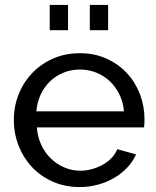

<svg xmlns="http://www.w3.org/2000/svg" viewBox="-20 -746 631 776"><path d="M181 -624V-726H255V-624ZM343 -624V-726H417V-624ZM302 10Q243 10 194 -11.5Q145 -33 110 -70Q75 -107 55.5 -156.5Q36 -206 36 -261Q36 -316 55.5 -365Q75 -414 110.5 -451Q146 -488 195 -509.5Q244 -531 303 -531Q362 -531 410.5 -509Q459 -487 493 -450.5Q527 -414 545.5 -365.5Q564 -317 564 -265Q564 -254 563.5 -245Q563 -236 562 -231H129Q132 -192 147 -160Q162 -128 186 -105Q210 -82 240.5 -69Q271 -56 305 -56Q329 -56 352 -62.5Q375 -69 395 -80Q415 -91 430.5 -107Q446 -123 454 -143L530 -122Q517 -93 494.5 -69Q472 -45 442.5 -27.5Q413 -10 377 0Q341 10 302 10ZM481 -296Q478 -333 462.5 -364.5Q447 -396 423.5 -418Q400 -440 369 -452.5Q338 -465 303 -465Q268 -465 237 -452.5Q206 -440 182.5 -417.5Q159 -395 144.5 -364Q130 -333 127 -296Z"/></svg>

Font: PTCRaleway Medium
Style: Regular
Weight: 500
Designer: Matt McInerney, Pablo Impallari, Rodrigo Fuenzalida
Foundry: Matt McInerney, Pablo Impallari, Rodrigo Fuenzalida
Version: Version 3.000g; ttfautohint (v1.5) -l 8 -r 28 -G 28 -x 14 -D